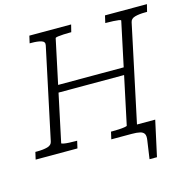

<svg xmlns="http://www.w3.org/2000/svg" viewBox="-143 -831 1111 1123"><g transform="rotate(-15 413.0 -270.0)"><path d="M562 0H537L548 -45H717L670 170H625L641 59Q645 34 638 21.5Q631 9 612.5 4.5Q594 0 562 0ZM205 -388H643L634 -344H195ZM-19 0 -9 -44H2Q39 -44 64.5 -51Q90 -58 94 -80L211 -630Q216 -652 193.5 -659Q171 -666 134 -666H123L133 -710H386L375 -666H367Q348 -666 327.5 -665Q307 -664 293 -662Q279 -660 278 -656L150 -54Q150 -51 163 -48.5Q176 -46 196 -45Q216 -44 235 -44H244L234 0ZM439 0 449 -44H458Q477 -44 497 -45Q517 -46 532 -48.5Q547 -51 547 -54L675 -656Q676 -660 662.5 -662Q649 -664 629 -665Q609 -666 590 -666H581L591 -710H845L834 -666H823Q786 -666 760.5 -659Q735 -652 731 -630L597 0Z"/></g></svg>

Font: Roboto Serif ExtraLight
Style: Italic
Weight: 250
Italic angle: -10°
Designer: Greg Gazdowicz
Foundry: Commercial Type
Version: Version 1.008